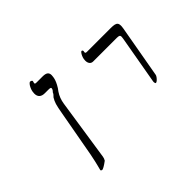

<svg xmlns="http://www.w3.org/2000/svg" viewBox="-177 -1040 1555 1555"><g transform="rotate(-45 600.0 -262.5)"><path d="M200.5 187 206.5 164 212.5 140.5Q214 133 221.5 102.5Q229 72 234 43L306 -354Q317 -417.5 325.2 -445.2Q333.5 -473 349 -497.5Q367.5 -513.5 374.5 -531.5Q388.5 -543.5 391 -559Q392 -566 385.8 -568.5Q379.5 -571 362.5 -571H323.5Q292.5 -571 276.5 -585.8Q260.5 -600.5 260.5 -629Q260.5 -640.5 262.5 -651Q265 -666.5 272.5 -683.2Q280 -700 289.2 -711Q298.5 -722 305.5 -722Q312.5 -722 319 -717.5Q325.5 -713 324 -708L320.5 -695L319.5 -688.5Q319.5 -683.5 323.8 -681.8Q328 -680 338 -680H406Q438 -680 452 -669.2Q466 -658.5 466 -636.5Q466 -629 464.5 -619L462.5 -606Q456 -571.5 427 -525.5L409.5 -501.5Q380.5 -458.5 372 -402L292.5 125Q290.5 134.5 288.2 141.8Q286 149 280 158.5Q252.5 179 236 188Q219.5 197 214 197Q209 197 204.5 193.5Q200 190 200.5 187Z M1144.5 -498 1063.5 -41Q1062.5 -34 1054.2 -22.5Q1046 -11 1036 -2.5Q1026 6 1020.5 6Q1015.5 6 1013.2 2.8Q1011 -0.5 1012 -6Q1010.5 -5.5 1010.5 -11Q1010.5 -16 1011 -19L1081 -417Q1081.5 -420.5 1084 -434.2Q1086.5 -448 1086.5 -455.5Q1086.5 -467 1079.5 -471.5Q1072.5 -476 1053 -476H782Q762.5 -476 751.8 -489.5Q741 -503 741 -525.5Q741 -534.5 742.5 -544Q745 -558.5 751.2 -572.2Q757.5 -586 764.2 -594.5Q771 -603 775.5 -603Q781 -603 784 -598.5Q787 -594 786.5 -590L785 -581Q784.5 -579.5 784.5 -577Q784.5 -572 788.2 -569.5Q792 -567 802 -567H1073Q1100.5 -567 1116 -563.5Q1131.5 -560 1139 -550.5Q1146.5 -541 1146.5 -522.5Q1146.5 -510.5 1143.5 -494Z"/></g></svg>

Font: JuliaMono SemiBoldItalic
Style: Regular
Weight: 600
Italic angle: -9°
Monospace: yes
Designer: cormullion
Foundry: corm
Version: Version 0.049; ttfautohint (v1.8.4)